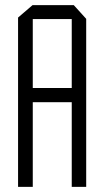

<svg xmlns="http://www.w3.org/2000/svg" viewBox="-20 -724 404 744"><path d="M50 0V-656L106 -704H107V0ZM107 -328V-383H258V-328ZM258 0V-650H314V0ZM107 -650V-704H266L314 -651V-650Z"/></svg>

Font: Foldit Light
Style: Regular
Weight: 300
Version: Version 1.003